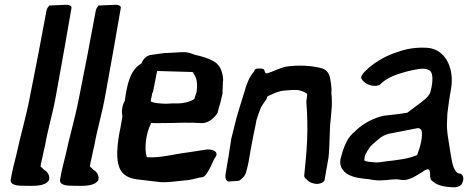

<svg xmlns="http://www.w3.org/2000/svg" viewBox="-20 -767 1985 806"><path d="M26 -18C18 11 52 13 84 13C123 13 168 17 186 -11V-12C189 -27 183 -39 175 -47V-48H174C165 -53 159 -60 150 -69L153 -84C154 -91 156 -98 158 -106C161 -123 165 -139 169 -156C182 -230 202 -291 216 -372C241 -507 264 -641 280 -733C282 -742 272 -747 259 -747C250 -747 232 -746 191 -744H187C182 -738 176 -730 175 -722C154 -607 129 -477 104 -353C90 -279 63 -186 49 -119C41 -86 31 -49 26 -18Z M233 -18C225 11 259 13 291 13C330 13 375 17 393 -11V-12C396 -27 390 -39 382 -47V-48H381C372 -53 366 -60 357 -69L360 -84C361 -91 363 -98 365 -106C368 -123 372 -139 376 -156C389 -230 409 -291 423 -372C448 -507 471 -641 487 -733C489 -742 479 -747 466 -747C457 -747 439 -746 398 -744H394C389 -738 383 -730 382 -722C361 -607 336 -477 311 -353C297 -279 270 -186 256 -119C248 -86 238 -49 233 -18Z M504 -344C493 -324 489 -301 494 -279C490 -257 487 -234 482 -213C469 -141 462 -62 505 -32C534 -11 570 -14 614 -7C617 -7 641 -4 641 -4C672 2 723 -7 759 -10C785 -11 806 -21 829 -23C842 -25 854 -47 865 -69C873 -86 881 -105 885 -108C901 -133 866 -144 839 -138C822 -135 801 -132 774 -128C714 -121 653 -103 598 -107L596 -109C585 -141 592 -208 615 -251C619 -251 625 -250 632 -250C660 -250 729 -251 757 -252C768 -252 779 -251 791 -252C797 -251 805 -251 811 -251C815 -251 820 -251 828 -250H829C857 -251 882 -273 894 -295V-297C902 -323 908 -346 914 -373V-374C915 -393 915 -411 916 -428L917 -429C915 -470 902 -501 866 -515C841 -529 795 -537 795 -538C783 -543 767 -549 747 -548C728 -548 704 -545 689 -545C664 -545 642 -540 618 -537C598 -536 581 -521 574 -501C525 -473 513 -410 504 -344ZM613 -346C614 -352 618 -365 619 -376C619 -376 618 -377 622 -380L638 -461L640 -469L778 -465C791 -465 793 -463 792 -459V-458C804 -444 810 -422 806 -387L805 -380C803 -375 801 -367 796 -352C781 -339 741 -331 716 -333C697 -334 684 -330 665 -332C647 -333 629 -334 615 -340C614 -341 613 -343 613 -346Z M951 -185C947 -159 943 -134 939 -108L928 -43C926 -31 922 -9 940 -5H941L981 -8H982C994 -13 1010 -30 1013 -44C1014 -50 1021 -71 1023 -85L1035 -153C1039 -178 1045 -203 1054 -248L1056 -261C1062 -281 1068 -297 1075 -315C1082 -327 1089 -338 1098 -350L1099 -351L1100 -355C1100 -357 1101 -359 1103 -363C1104 -363 1105 -364 1107 -364H1108V-365C1127 -373 1147 -385 1176 -387C1195 -389 1215 -390 1230 -389C1245 -386 1258 -382 1269 -373C1270 -367 1268 -356 1266 -342V-340C1275 -220 1269 -144 1257 -29V-28C1258 -22 1262 -17 1267 -14C1276 -2 1295 4 1307 5C1320 6 1336 1 1342 -9L1359 -105C1365 -157 1363 -235 1368 -262L1373 -322V-347C1373 -357 1372 -366 1371 -377C1374 -396 1367 -435 1364 -446C1359 -464 1347 -475 1333 -480H1332C1291 -492 1230 -495 1180 -487C1149 -480 1121 -464 1104 -460C1096 -457 1094 -459 1091 -468C1090 -481 1074 -480 1061 -479C1054 -479 1048 -476 1047 -468C1047 -467 1045 -466 1041 -460C1025 -440 1014 -411 1005 -378L991 -333L973 -273C966 -244 958 -214 951 -185Z M1409 -98C1407 -84 1408 -70 1417 -57C1436 -28 1472 -21 1514 -16H1515C1534 -16 1547 -8 1583 -10C1607 -10 1635 -17 1657 -13C1664 -12 1670 -11 1676 -11C1732 -16 1776 -77 1784 -49C1788 -37 1781 -14 1796 -6C1812 7 1829 15 1865 18C1868 18 1875 19 1881 19C1898 20 1918 16 1923 -5C1928 -20 1924 -32 1913 -38L1905 -39C1879 -50 1876 -101 1869 -138C1864 -174 1853 -220 1857 -264L1858 -290C1860 -311 1866 -348 1869 -369L1873 -391C1886 -465 1862 -528 1816 -554C1797 -564 1783 -567 1754 -567C1708 -567 1676 -559 1632 -543C1594 -529 1548 -503 1515 -470C1509 -465 1498 -453 1496 -442V-440V-439C1507 -417 1536 -404 1559 -407L1571 -409L1573 -410C1578 -414 1581 -418 1585 -421C1609 -441 1636 -453 1688 -467C1719 -474 1755 -484 1776 -475L1777 -474C1800 -469 1799 -425 1787 -382C1781 -355 1734 -329 1690 -294C1657 -288 1623 -285 1590 -281C1550 -272 1509 -251 1479 -224C1472 -216 1465 -211 1458 -205V-204C1434 -182 1419 -138 1409 -98ZM1509 -94 1511 -109C1512 -116 1518 -126 1525 -138C1537 -158 1548 -164 1567 -181C1581 -194 1597 -202 1615 -206C1655 -214 1696 -222 1733 -229C1738 -230 1745 -227 1749 -221C1757 -195 1743 -146 1731 -116C1695 -100 1647 -95 1603 -90C1584 -87 1570 -85 1560 -85C1542 -87 1514 -87 1509 -94Z"/></svg>

Font: Vapor
Style: SbdObl
Weight: 600
Foundry: Cannot Into Space Fonts
Version: Version 0.179